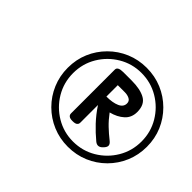

<svg xmlns="http://www.w3.org/2000/svg" viewBox="-121 -1192 966 966"><g transform="rotate(45 362.0 -709.0)"><path d="M442 -428Q384 -428 333 -449.5Q282 -471 243 -510Q204 -549 182.5 -600Q161 -651 161 -709Q161 -768 182.5 -818.5Q204 -869 243 -908Q282 -947 333 -968.5Q384 -990 442 -990Q501 -990 552 -968.5Q603 -947 642 -908Q681 -869 702.5 -818.5Q724 -768 724 -709Q724 -651 702.5 -600Q681 -549 642 -510Q603 -471 552 -449.5Q501 -428 442 -428ZM442 -465Q509 -465 564.5 -498Q620 -531 653 -586.5Q686 -642 686 -709Q686 -776 653 -831.5Q620 -887 564.5 -920Q509 -953 442 -953Q376 -953 320.5 -920Q265 -887 232 -831.5Q199 -776 199 -709Q199 -642 232 -586.5Q265 -531 320.5 -498Q376 -465 442 -465ZM367 -536Q350 -536 342.5 -542Q335 -548 335 -558V-870Q335 -891 374 -891H434Q496 -891 531 -871Q566 -851 566 -799Q566 -759 539 -734.5Q512 -710 469 -699Q492 -668 516.5 -644.5Q541 -621 569 -599Q582 -589 583.5 -578.5Q585 -568 572 -554Q549 -528 525 -548Q491 -576 459.5 -609.5Q428 -643 401 -684V-558Q401 -548 393.5 -542Q386 -536 367 -536ZM401 -744Q445 -744 472 -756Q499 -768 499 -793Q499 -810 484.5 -817.5Q470 -825 451 -825H401Z"/></g></svg>

Font: Playwrite AT
Style: Italic
Weight: 400
Italic angle: -13.0072°
Designer: Veronika Burian, José Scaglione
Foundry: TypeTogether
Version: Version 1.002